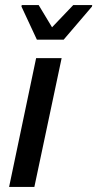

<svg xmlns="http://www.w3.org/2000/svg" viewBox="-20 -740 385 760"><path d="M16 0 123 -510H224L116 0ZM126 -583 65 -714 66 -720H133L186 -632L270 -720H345L344 -714L232 -583Z"/></svg>

Font: Saira SemiCondensed Medium
Style: Italic
Weight: 500
Width: 4
Italic angle: -12°
Designer: Hector Gatti with collaboration of the Omnibus-Type team
Foundry: Omnibus-Type
Version: Version 1.101